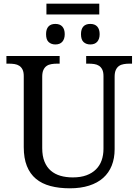

<svg xmlns="http://www.w3.org/2000/svg" viewBox="-20 -1020 757 1050"><path d="M361.8 9.8Q302.7 9.8 255.9 -2.7Q209 -15.1 176.5 -42.2Q144 -69.3 127 -112.1Q109.9 -154.8 109.9 -215.8V-604Q109.9 -626 103.3 -639.4Q96.7 -652.8 85.4 -660.2Q74.2 -667.5 59.3 -669.7Q44.4 -671.9 27.8 -671.9H15.1V-713.9H306.2V-671.9H293Q276.4 -671.9 261.2 -669.4Q246.1 -667 235.1 -659.4Q224.1 -651.9 217.5 -637.7Q210.9 -623.5 210.9 -600.1V-210Q210.9 -166.5 223.4 -136Q235.8 -105.5 258.1 -86.4Q280.3 -67.4 310.8 -58.6Q341.3 -49.8 377.9 -49.8Q421.4 -49.8 452.9 -61.5Q484.4 -73.2 505.1 -94Q525.9 -114.7 535.9 -143.3Q545.9 -171.9 545.9 -206.1V-604Q545.9 -626 539.3 -639.4Q532.7 -652.8 521.5 -660.2Q510.3 -667.5 495.4 -669.7Q480.5 -671.9 463.9 -671.9H451.2V-713.9H702.1V-671.9H689Q672.4 -671.9 657.2 -669.4Q642.1 -667 631.1 -659.4Q620.1 -651.9 613.5 -637.7Q606.9 -623.5 606.9 -600.1V-204.1Q606.9 -154.3 591.1 -114.5Q575.2 -74.7 544.2 -47.1Q513.2 -19.5 467.3 -4.9Q421.4 9.8 361.8 9.8ZM522.9 -940.9H233.9V-1000H522.9ZM282.7 -889.2Q308.1 -889.2 321 -874.5Q334 -859.9 334 -833Q334 -807.1 321 -792Q308.1 -776.9 282.7 -776.9Q260.7 -776.9 246.3 -789.8Q231.9 -802.7 231.9 -833Q231.9 -860.8 244.9 -875Q257.8 -889.2 282.7 -889.2ZM473.6 -889.2Q499 -889.2 512 -874.5Q524.9 -859.9 524.9 -833Q524.9 -807.1 512 -792Q499 -776.9 473.6 -776.9Q451.7 -776.9 437.3 -789.8Q422.9 -802.7 422.9 -833Q422.9 -860.8 435.8 -875Q448.7 -889.2 473.6 -889.2Z"/></svg>

Font: Noto Serif
Style: Regular
Weight: 400
Designer: Monotype Design team
Foundry: Monotype Imaging Inc.
Version: Version 1.02